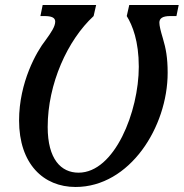

<svg xmlns="http://www.w3.org/2000/svg" viewBox="-20 -734 732 765"><path d="M281 11C497 11 648 -228 648 -444C648 -504 641 -541 629 -581C620 -611 615 -631 615 -644C615 -661 628 -670 658 -670H683L692 -714H495L485 -670C508 -633 533 -570 533 -468C533 -290 437 -46 293 -46C223 -46 170 -100 170 -228C170 -400 249 -574 353 -670L363 -714H150L141 -670H157C185 -670 200 -664 200 -648C200 -629 185 -606 161 -573C126 -529 56 -406 56 -254C56 -81 153 11 281 11Z"/></svg>

Font: Noto Serif Condensed Medium
Style: Italic
Weight: 500
Width: 3
Italic angle: -12°
Designer: Monotype Design Team
Foundry: Monotype Imaging Inc.
Version: Version 2.013